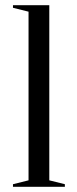

<svg xmlns="http://www.w3.org/2000/svg" viewBox="-20 -720 295 740"><path d="M90 -25V-675L30 -690V-700H170V-25L230 -10V0H30V-10Z"/></svg>

Font: Oranienbaum
Style: Regular
Weight: 400
Designer: Oleg Pospelov and Jovanny Lemonad
Foundry: Oleg Pospelov and jovanny Lemonad
Version: Version 1.001; ttfautohint (v0.91) -l 8 -r 50 -G 200 -x 0 -w